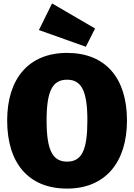

<svg xmlns="http://www.w3.org/2000/svg" viewBox="-20 -1083 785 1125"><path d="M285 -1063 208 -907 483 -809 537 -916ZM373 -773C147 -773 22 -621 22 -377C22 -127 147 22 373 22C598 22 724 -133 724 -377C724 -626 598 -773 373 -773ZM373 -616C457 -616 492 -551 492 -377C492 -203 459 -136 373 -136C288 -136 253 -203 253 -377C253 -551 288 -616 373 -616Z"/></svg>

Font: Glow Sans SC Normal Heavy
Style: Regular
Weight: 900
Designer: Ryoko NISHIZUKA (kana, bopomofo & ideographs); Paul D. Hunt (Latin, Greek & Cyrillic); Sandoll Communications, Soo-young
Version: Version 0.93